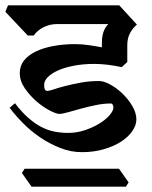

<svg xmlns="http://www.w3.org/2000/svg" viewBox="-38 -659 569 718"><path d="M243 -494Q267 -494 292 -490.5Q317 -487 343 -482V-499Q343 -545 367 -569H175Q149 -569 125.5 -557.5Q102 -546 88 -526H66L-18 -615L-8 -639H408L474 -567Q460 -556 449 -536.5Q438 -517 438 -490V-427L417 -408Q361 -420 314 -420Q274 -420 239.5 -413.5Q205 -407 180 -396Q155 -385 141 -371Q127 -357 127 -341Q127 -319 139 -319Q146 -319 163.5 -325Q181 -331 206.5 -337.5Q232 -344 264 -350Q296 -356 333 -356Q350 -356 374 -343Q398 -330 419.5 -309.5Q441 -289 456.5 -263Q472 -237 472 -212Q472 -191 457 -169Q442 -147 415 -129.5Q388 -112 350.5 -101Q313 -90 268 -90Q227 -90 187.5 -105.5Q148 -121 112.5 -145Q77 -169 48 -198.5Q19 -228 -2 -256L18 -273Q43 -240 67.5 -218.5Q92 -197 116 -184.5Q140 -172 165 -167Q190 -162 217 -162Q250 -162 280.5 -172.5Q311 -183 334.5 -197.5Q358 -212 372 -228.5Q386 -245 386 -257Q386 -263 383.5 -267.5Q381 -272 376 -272Q350 -272 320.5 -266Q291 -260 264 -252.5Q237 -245 215.5 -239Q194 -233 184 -233Q173 -233 148.5 -245.5Q124 -258 99 -279.5Q74 -301 55 -328.5Q36 -356 36 -386Q36 -413 52 -433Q68 -453 96 -466.5Q124 -480 162 -487Q200 -494 243 -494ZM443 23 433 39H80L44 -12L54 -28H407Z"/></svg>

Font: Jaini
Style: Regular
Weight: 400
Designer: Girish Dalvi, Maithili Shingre
Foundry: Ek Type
Version: Version 1.001;PS 1.000;hotconv 16.6.51;makeotf.lib2.5.65220